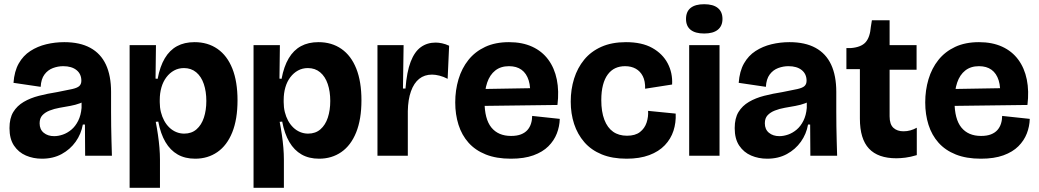

<svg xmlns="http://www.w3.org/2000/svg" viewBox="-20 -739 4929 911"><path d="M179 14Q138 14 103 -1Q68 -16 46.5 -48Q25 -80 25 -131Q25 -178 43 -207.5Q61 -237 92.5 -255.5Q124 -274 165 -284.5Q206 -295 251 -302Q298 -311 322.5 -316.5Q347 -322 356.5 -331Q366 -340 366 -356Q366 -388 343 -406.5Q320 -425 280 -425Q255 -425 231 -416Q207 -407 191 -385.5Q175 -364 173 -327L44 -346Q48 -401 69 -438Q90 -475 124 -497Q158 -519 199.5 -529Q241 -539 285 -539Q359 -539 408.5 -512Q458 -485 482.5 -432.5Q507 -380 507 -303V-209Q507 -175 507.5 -139.5Q508 -104 509 -69.5Q510 -35 511 0H384Q384 -35 383.5 -71.5Q383 -108 383 -148H373Q365 -103 339 -66.5Q313 -30 272.5 -8Q232 14 179 14ZM237 -93Q257 -93 278.5 -100.5Q300 -108 319 -124Q338 -140 351 -166Q364 -192 367 -227V-269L392 -270Q381 -257 359.5 -249Q338 -241 313 -236.5Q288 -232 262.5 -227.5Q237 -223 215.5 -214.5Q194 -206 181 -192Q168 -178 168 -154Q168 -125 187.5 -109Q207 -93 237 -93Z M595 152V-307V-525H720L718 -366L728 -365Q739 -424 762 -462.5Q785 -501 820 -520Q855 -539 903 -539Q966 -539 1012 -507Q1058 -475 1082.5 -413.5Q1107 -352 1107 -263Q1107 -173 1082 -111Q1057 -49 1011.5 -17.5Q966 14 906 14Q858 14 823 -6Q788 -26 765 -65Q742 -104 731 -162L719 -161Q725 -130 729.5 -99Q734 -68 736.5 -38.5Q739 -9 739 18V152ZM854 -105Q889 -105 912.5 -125.5Q936 -146 947.5 -181Q959 -216 959 -260Q959 -305 947 -340.5Q935 -376 911 -396Q887 -416 853 -416Q827 -416 806 -404.5Q785 -393 769.5 -372.5Q754 -352 746 -324.5Q738 -297 738 -265V-254Q738 -229 743.5 -207Q749 -185 759 -166.5Q769 -148 783.5 -134Q798 -120 816 -112.5Q834 -105 854 -105Z M1183 152V-307V-525H1308L1306 -366L1316 -365Q1327 -424 1350 -462.5Q1373 -501 1408 -520Q1443 -539 1491 -539Q1554 -539 1600 -507Q1646 -475 1670.5 -413.5Q1695 -352 1695 -263Q1695 -173 1670 -111Q1645 -49 1599.5 -17.5Q1554 14 1494 14Q1446 14 1411 -6Q1376 -26 1353 -65Q1330 -104 1319 -162L1307 -161Q1313 -130 1317.5 -99Q1322 -68 1324.5 -38.5Q1327 -9 1327 18V152ZM1442 -105Q1477 -105 1500.5 -125.5Q1524 -146 1535.5 -181Q1547 -216 1547 -260Q1547 -305 1535 -340.5Q1523 -376 1499 -396Q1475 -416 1441 -416Q1415 -416 1394 -404.5Q1373 -393 1357.5 -372.5Q1342 -352 1334 -324.5Q1326 -297 1326 -265V-254Q1326 -229 1331.5 -207Q1337 -185 1347 -166.5Q1357 -148 1371.5 -134Q1386 -120 1404 -112.5Q1422 -105 1442 -105Z M1771 0V-270V-525H1895L1892 -319H1904Q1910 -398 1928.5 -446Q1947 -494 1977 -515.5Q2007 -537 2047 -537Q2061 -537 2077.5 -533.5Q2094 -530 2111 -522L2104 -365Q2085 -375 2065.5 -380Q2046 -385 2030 -385Q1994 -385 1969 -365Q1944 -345 1930 -306Q1916 -267 1915 -212V0Z M2404 14Q2335 14 2285 -6Q2235 -26 2203 -62Q2171 -98 2155.5 -147Q2140 -196 2140 -253Q2140 -311 2155.5 -363Q2171 -415 2202.5 -454.5Q2234 -494 2282 -516.5Q2330 -539 2395 -539Q2458 -539 2505 -517.5Q2552 -496 2581.5 -456Q2611 -416 2622 -361.5Q2633 -307 2625 -241L2231 -236V-316L2523 -321L2494 -276Q2499 -324 2488.5 -357.5Q2478 -391 2454.5 -408Q2431 -425 2395 -425Q2356 -425 2330 -404.5Q2304 -384 2291.5 -347Q2279 -310 2279 -258Q2279 -174 2311.5 -134Q2344 -94 2405 -94Q2433 -94 2452 -101.5Q2471 -109 2482.5 -122Q2494 -135 2499.5 -152.5Q2505 -170 2505 -189L2636 -175Q2635 -139 2622 -105.5Q2609 -72 2582 -45Q2555 -18 2511 -2Q2467 14 2404 14Z M2953 14Q2885 14 2835 -6.5Q2785 -27 2752.5 -64.5Q2720 -102 2704 -151Q2688 -200 2688 -257Q2688 -315 2704 -366Q2720 -417 2752 -456Q2784 -495 2833.5 -517Q2883 -539 2950 -539Q3026 -539 3075 -511.5Q3124 -484 3148 -438.5Q3172 -393 3169 -338L3041 -318Q3042 -354 3030 -377.5Q3018 -401 2996.5 -413Q2975 -425 2946 -425Q2920 -425 2899.5 -415.5Q2879 -406 2864 -386Q2849 -366 2841 -335.5Q2833 -305 2833 -264Q2833 -209 2847.5 -171Q2862 -133 2889 -114Q2916 -95 2955 -95Q2994 -95 3016.5 -112.5Q3039 -130 3048 -157.5Q3057 -185 3055 -213L3186 -200Q3188 -157 3175.5 -118.5Q3163 -80 3134.5 -50Q3106 -20 3060.5 -3Q3015 14 2953 14Z M3250 0V-525H3394V0ZM3321 -580Q3279 -580 3257 -597.5Q3235 -615 3235 -649Q3235 -684 3257 -701.5Q3279 -719 3321 -719Q3364 -719 3386 -701Q3408 -683 3408 -649Q3408 -616 3386 -598Q3364 -580 3321 -580Z M3620 14Q3579 14 3544 -1Q3509 -16 3487.5 -48Q3466 -80 3466 -131Q3466 -178 3484 -207.5Q3502 -237 3533.5 -255.5Q3565 -274 3606 -284.5Q3647 -295 3692 -302Q3739 -311 3763.5 -316.5Q3788 -322 3797.5 -331Q3807 -340 3807 -356Q3807 -388 3784 -406.5Q3761 -425 3721 -425Q3696 -425 3672 -416Q3648 -407 3632 -385.5Q3616 -364 3614 -327L3485 -346Q3489 -401 3510 -438Q3531 -475 3565 -497Q3599 -519 3640.5 -529Q3682 -539 3726 -539Q3800 -539 3849.5 -512Q3899 -485 3923.5 -432.5Q3948 -380 3948 -303V-209Q3948 -175 3948.5 -139.5Q3949 -104 3950 -69.5Q3951 -35 3952 0H3825Q3825 -35 3824.5 -71.5Q3824 -108 3824 -148H3814Q3806 -103 3780 -66.5Q3754 -30 3713.5 -8Q3673 14 3620 14ZM3678 -93Q3698 -93 3719.5 -100.5Q3741 -108 3760 -124Q3779 -140 3792 -166Q3805 -192 3808 -227V-269L3833 -270Q3822 -257 3800.5 -249Q3779 -241 3754 -236.5Q3729 -232 3703.5 -227.5Q3678 -223 3656.5 -214.5Q3635 -206 3622 -192Q3609 -178 3609 -154Q3609 -125 3628.5 -109Q3648 -93 3678 -93Z M4233 12Q4146 12 4103 -34Q4060 -80 4060 -176V-411H3996V-511H4018Q4066 -515 4087 -538.5Q4108 -562 4112 -612L4117 -643H4201V-525H4329V-408H4201V-187Q4201 -149 4219 -132.5Q4237 -116 4267 -116Q4284 -116 4300 -120.5Q4316 -125 4330 -133V-3Q4300 6 4276 9Q4252 12 4233 12Z M4634 14Q4565 14 4515 -6Q4465 -26 4433 -62Q4401 -98 4385.5 -147Q4370 -196 4370 -253Q4370 -311 4385.5 -363Q4401 -415 4432.5 -454.5Q4464 -494 4512 -516.5Q4560 -539 4625 -539Q4688 -539 4735 -517.5Q4782 -496 4811.5 -456Q4841 -416 4852 -361.5Q4863 -307 4855 -241L4461 -236V-316L4753 -321L4724 -276Q4729 -324 4718.5 -357.5Q4708 -391 4684.5 -408Q4661 -425 4625 -425Q4586 -425 4560 -404.5Q4534 -384 4521.5 -347Q4509 -310 4509 -258Q4509 -174 4541.5 -134Q4574 -94 4635 -94Q4663 -94 4682 -101.5Q4701 -109 4712.5 -122Q4724 -135 4729.5 -152.5Q4735 -170 4735 -189L4866 -175Q4865 -139 4852 -105.5Q4839 -72 4812 -45Q4785 -18 4741 -2Q4697 14 4634 14Z"/></svg>

Font: Bricolage Grotesque 72pt
Style: Bold
Weight: 700
Designer: Mathieu Triay
Foundry: Atelier Triay
Version: Version 1.001;gftools[0.9.33.dev8+g029e19f]